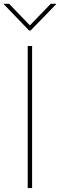

<svg xmlns="http://www.w3.org/2000/svg" viewBox="-34 -963 307 983"><path d="M130.4 -727.5V0H107.9V-727.5ZM12.7 -943.4 119.1 -833 225.6 -943.4H252.9V-940.9L123 -807.1H114.7L-14.2 -940.9V-943.4Z"/></svg>

Font: Inter 17pt Thin
Style: Regular
Weight: 250
Version: Version 4.001;git-66647c0bb